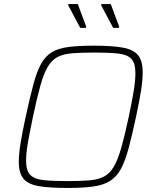

<svg xmlns="http://www.w3.org/2000/svg" viewBox="-20 -922 766 950"><path d="M315 8Q225 8 172 -1Q119 -10 96 -38Q73 -66 73 -122Q73 -160 82 -215Q91 -270 107 -344Q128 -440 145 -504Q162 -568 183.5 -606.5Q205 -645 237 -664Q269 -683 319 -689.5Q369 -696 444 -696Q534 -696 587 -686.5Q640 -677 663 -649Q686 -621 686 -564Q686 -525 677.5 -471.5Q669 -418 653 -344Q633 -250 616 -187Q599 -124 577.5 -85Q556 -46 523.5 -26Q491 -6 440.5 1Q390 8 315 8ZM312 -26Q377 -26 421 -29.5Q465 -33 494 -48Q523 -63 543 -97Q563 -131 580 -190.5Q597 -250 617 -344Q633 -419 641.5 -471.5Q650 -524 650 -559Q650 -609 630 -630.5Q610 -652 565.5 -657Q521 -662 447 -662Q382 -662 338 -658.5Q294 -655 265 -640Q236 -625 216 -591Q196 -557 179.5 -497.5Q163 -438 143 -344Q133 -294 125 -254Q117 -214 113 -183Q109 -152 109 -128Q109 -79 129 -57.5Q149 -36 194 -31Q239 -26 312 -26ZM405 -784H377L317 -897L319 -902H365L407 -789ZM568 -784H540L480 -897L482 -902H528L570 -789Z"/></svg>

Font: Saira Thin Thin
Style: Italic
Weight: 250
Italic angle: -12°
Version: Version 1.101